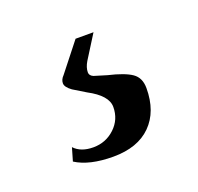

<svg xmlns="http://www.w3.org/2000/svg" viewBox="-55 -59 343 332"><g transform="rotate(-20 116.5 107.0)"><path d="M104 214Q60 214 35 198L42 174Q54 187 77 187Q100 187 116.5 171.5Q133 156 133 133Q133 112 99 94L76 80Q65 72 65 65Q65 58 71 52L112 0H145L118 43Q112 53 112 62Q112 68 119 71Q125 73 142 78Q172 85 185 94Q198 103 198 122Q198 165 173.5 189.5Q149 214 104 214Z"/></g></svg>

Font: UnnaRegular
Style: Regular
Weight: 400
Designer: Jorge de Buen Unna
Foundry: Omnibus-Type
Version: Version 2.008;hotconv 1.0.109;makeotfexe 2.5.65596